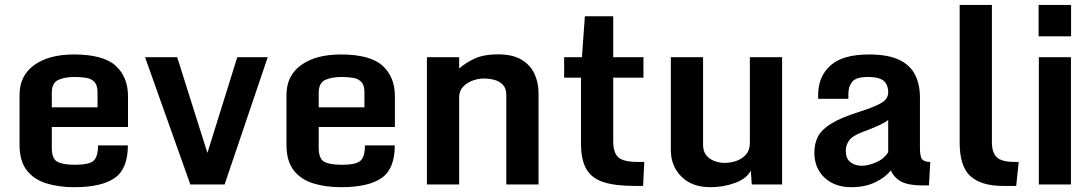

<svg xmlns="http://www.w3.org/2000/svg" viewBox="-20 -760 4493 791"><path d="M60.5 -164.1V-368.7Q60.5 -448.7 121.3 -492.2Q182.1 -535.6 284.2 -535.6Q405.3 -535.6 456.3 -489.3Q507.3 -442.9 507.3 -363.8V-236.8H193.4V-151.4Q193.4 -105 217.3 -93Q241.2 -81.1 288.6 -81.1Q345.2 -81.1 364.5 -96.9Q383.8 -112.8 383.8 -161.1H506.8Q506.8 -64 452.1 -26.4Q397.5 11.2 286.1 11.2Q222.2 11.2 170.9 -4.6Q119.6 -20.5 90.1 -58.6Q60.5 -96.7 60.5 -164.1ZM381.8 -317.9V-379.4Q381.8 -408.7 369.4 -422.1Q356.9 -435.5 335.7 -439.2Q314.5 -442.9 287.6 -442.9Q247.6 -442.9 220.5 -430.9Q193.4 -418.9 193.4 -377V-317.9Z M577.6 -524.4H710L834.5 -129.9L957.5 -524.4H1083L905.3 0H764.2Z M1160.2 -164.1V-368.7Q1160.2 -448.7 1220.9 -492.2Q1281.7 -535.6 1383.8 -535.6Q1504.9 -535.6 1555.9 -489.3Q1606.9 -442.9 1606.9 -363.8V-236.8H1293V-151.4Q1293 -105 1316.9 -93Q1340.8 -81.1 1388.2 -81.1Q1444.8 -81.1 1464.1 -96.9Q1483.4 -112.8 1483.4 -161.1H1606.4Q1606.4 -64 1551.8 -26.4Q1497.1 11.2 1385.7 11.2Q1321.8 11.2 1270.5 -4.6Q1219.2 -20.5 1189.7 -58.6Q1160.2 -96.7 1160.2 -164.1ZM1481.4 -317.9V-379.4Q1481.4 -408.7 1469 -422.1Q1456.5 -435.5 1435.3 -439.2Q1414.1 -442.9 1387.2 -442.9Q1347.2 -442.9 1320.1 -430.9Q1293 -418.9 1293 -377V-317.9Z M1738.8 -524.4H1871.6V-478Q1901.9 -503.9 1938.5 -520Q1975.1 -536.1 2032.2 -536.1Q2091.3 -536.1 2127.9 -514.4Q2164.6 -492.7 2181.6 -456.5Q2198.7 -420.4 2198.7 -376V0H2065.9V-368.7Q2065.9 -396.5 2051.5 -411.1Q2037.1 -425.8 2015.9 -431.2Q1994.6 -436.5 1973.6 -436.5Q1949.7 -436.5 1926.3 -427.7Q1902.8 -418.9 1887.2 -401.9Q1871.6 -384.8 1871.6 -358.9V0H1738.8Z M2373.5 -169.4V-439.9H2304.2V-524.4H2377.4L2389.6 -692.9H2506.3V-524.4H2630.9V-439.9H2506.3V-179.2Q2506.3 -130.4 2527.6 -111.6Q2548.8 -92.8 2608.9 -92.8H2634.3L2629.4 5.9H2593.3Q2514.2 5.9 2465.8 -9.8Q2417.5 -25.4 2395.5 -63.7Q2373.5 -102.1 2373.5 -169.4Z M2906.2 11.2Q2831.1 11.2 2787.4 -32.2Q2743.7 -75.7 2743.7 -142.1V-524.4H2876.5V-163.6Q2876.5 -136.2 2890.1 -119.9Q2903.8 -103.5 2924.3 -96.2Q2944.8 -88.9 2965.3 -88.9Q2989.7 -88.9 3013.7 -97.2Q3037.6 -105.5 3053.5 -123.5Q3069.3 -141.6 3069.3 -170.9V-524.4H3202.1V0H3077.1L3073.2 -57.6Q3057.6 -24.9 3009.3 -6.8Q2960.9 11.2 2906.2 11.2Z M3486.8 11.2Q3419.4 11.2 3377.2 -27.8Q3335 -66.9 3335 -131.8Q3335 -168.9 3350.1 -197.8Q3365.2 -226.6 3405.3 -251.2Q3445.3 -275.9 3520 -299.3Q3581.1 -318.8 3610.1 -335.4Q3639.2 -352.1 3639.2 -379.4Q3639.2 -411.1 3620.4 -427Q3601.6 -442.9 3556.6 -442.9Q3506.8 -442.9 3491 -423.3Q3475.1 -403.8 3475.1 -373.5V-353H3350.6V-368.7Q3350.6 -444.8 3401.4 -490.2Q3452.1 -535.6 3559.6 -535.6Q3638.2 -535.6 3684.1 -513.7Q3730 -491.7 3750 -451.9Q3770 -412.1 3770 -357.9V-150.4Q3770 -114.7 3779.1 -103.8Q3788.1 -92.8 3812.5 -92.8L3807.1 3.9H3779.3Q3724.6 3.9 3694.3 -11.2Q3664.1 -26.4 3649.9 -58.1Q3628.9 -30.3 3586.7 -9.5Q3544.4 11.2 3486.8 11.2ZM3531.2 -77.1Q3555.7 -77.1 3588.4 -90.8Q3621.1 -104.5 3639.2 -132.8V-265.6Q3626 -254.9 3597.2 -241.9Q3568.4 -229 3535.2 -216.8Q3491.7 -200.7 3478 -181.2Q3464.4 -161.6 3464.4 -139.2Q3464.4 -107.4 3482.9 -92.3Q3501.5 -77.1 3531.2 -77.1Z M3933.6 -172.4V-739.7H4066.4V-174.3Q4066.4 -131.3 4086.7 -112.1Q4106.9 -92.8 4160.2 -92.8H4176.8L4166.5 5.9H4110.8Q4023.4 5.9 3978.5 -33.9Q3933.6 -73.7 3933.6 -172.4Z M4259.8 -524.4H4392.1V0H4259.8ZM4258.8 -739.7H4392.6V-610.4H4258.8Z"/></svg>

Font: Monda
Style: Bold
Weight: 700
Designer: Vernon Adams
Foundry: Vernon Adams
Version: Version 2.100; ttfautohint (v1.8.3)